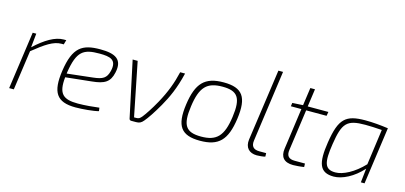

<svg xmlns="http://www.w3.org/2000/svg" viewBox="-63 -1120 3279 1553"><g transform="rotate(15 1576.5 -344.0)"><path d="M373 -494C301 -494 221 -446 134 -365L146 -482H116L48 0H87L134 -332C232 -411 297 -456 364 -456H383L394 -494Z M680 -494C529 -494 457 -450 427 -247C400 -62 446 12 606 12C661 12 757 4 798 -8L794 -36C749 -30 674 -23 617 -23C494 -23 448 -59 463 -202L680 -225C784 -235 828 -261 846 -344C872 -460 806 -494 680 -494ZM807 -347C791 -284 762 -267 681 -258L467 -234C467 -238 467 -241 468 -244C497 -430 549 -459 682 -459C770 -459 831 -447 807 -347Z M1392 -482H1351C1329 -387 1298 -304 1244 -206C1206 -137 1169 -83 1150 -59C1133 -39 1125 -33 1103 -33H1085L995 -482H953L1053 -13C1054 -6 1061 0 1069 0H1110C1138 0 1153 -7 1172 -30C1196 -58 1233 -112 1277 -189C1321 -267 1360 -349 1392 -482Z M1713 -494C1556 -494 1491 -427 1465 -243C1439 -57 1490 12 1648 12C1804 12 1869 -54 1895 -238C1921 -425 1871 -494 1713 -494ZM1713 -458C1840 -458 1877 -407 1854 -243C1831 -77 1777 -23 1648 -23C1520 -23 1484 -75 1507 -238C1530 -406 1584 -458 1713 -458Z M2154 -700H2115L2030 -101C2021 -33 2058 7 2123 7C2141 7 2179 4 2193 -1L2192 -30H2135C2086 -30 2063 -54 2071 -105Z M2415 -448H2586L2592 -482H2419L2440 -631H2401L2380 -482L2291 -477L2287 -448H2375L2327 -103C2317 -33 2350 7 2427 7C2445 7 2490 4 2518 -1L2517 -30H2431C2381 -30 2359 -53 2367 -105Z M2900 -494C2735 -494 2684 -449 2652 -244C2624 -64 2648 12 2768 12C2838 12 2932 -34 3006 -118L2993 0H3024L3091 -479C3027 -488 2961 -494 2900 -494ZM3006 -155C2926 -70 2836 -24 2772 -24C2680 -24 2668 -83 2692 -239C2720 -423 2754 -459 2908 -459C2949 -459 2990 -457 3047 -453Z"/></g></svg>

Font: Exo 2 Extra Light
Style: Italic
Weight: 250
Italic angle: -8°
Designer: Natanael Gama
Version: Version 1.001;PS 001.001;hotconv 1.0.88;makeotf.lib2.5.64775